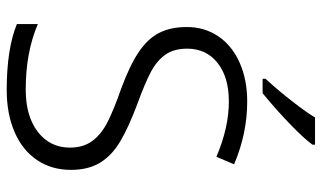

<svg xmlns="http://www.w3.org/2000/svg" viewBox="-218 -754 981 586"><g transform="rotate(90 273.0 -460.5)"><path d="M220 -780Q256 -819 290 -863Q324 -907 338 -931H421V-923Q402 -897 357.5 -854Q313 -811 264 -771H220ZM53 -21V-85Q139 -48 253 -48Q334 -48 382 -85Q430 -122 430 -183Q430 -224 409.5 -251.5Q389 -279 351.5 -298Q314 -317 251 -339Q180 -365 139 -392.5Q98 -420 80 -455Q62 -490 62 -540Q62 -594 90.5 -636Q119 -678 171 -701Q223 -724 289 -724Q387 -724 481 -684L458 -630Q369 -668 289 -668Q215 -668 171.5 -633.5Q128 -599 128 -541Q128 -500 146.5 -474Q165 -448 199 -430Q233 -412 296 -389Q368 -362 411 -336.5Q454 -311 476 -275Q498 -239 498 -186Q498 -127 468 -82.5Q438 -38 382.5 -14Q327 10 254 10Q129 10 53 -21Z"/></g></svg>

Font: OpenSansMMV
Style: Light
Weight: 300
Foundry: Ascender Corporation
Version: Version 4.001